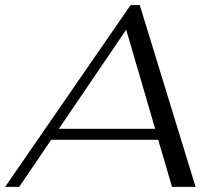

<svg xmlns="http://www.w3.org/2000/svg" viewBox="-56 -730 834 750"><path d="M562 -184H144L19 0H-36L454 -710H490L708 0H616ZM550 -227 437 -614 174 -227Z"/></svg>

Font: Fahkwang Light
Style: Italic
Weight: 300
Italic angle: -10°
Version: Version 1.000; ttfautohint (v1.6)